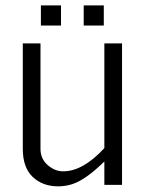

<svg xmlns="http://www.w3.org/2000/svg" viewBox="-20 -673 518 699"><path d="M128.9 -580.1V-653.3H202.1V-580.1ZM284.7 -580.1V-653.3H357.9V-580.1ZM63 -131.3V-515.1H127.4V-131.3Q127.4 -94.7 153.6 -72Q179.7 -49.3 210 -49.3Q282.2 -49.3 359.9 -133.8V-515.1H424.3V0H359.9V-85Q290.5 -17.1 241.2 -2Q217.3 5.4 191.4 5.4Q135.3 5.4 99.1 -28.8Q63 -63 63 -131.3Z"/></svg>

Font: News Cycle
Style: Regular
Weight: 500
Version: Version 0.5.2